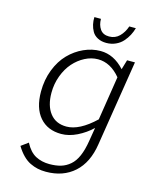

<svg xmlns="http://www.w3.org/2000/svg" viewBox="-135 -787 870 1105"><g transform="rotate(15 300.0 -235.0)"><path d="M287.1 -701.2H326.2Q326.2 -665 343.5 -640.1Q360.8 -615.2 397 -615.2Q433.6 -615.2 458.3 -639.9Q482.9 -664.6 495.1 -701.2H534.2Q527.8 -678.2 516.8 -657.5Q505.9 -636.7 488.8 -617.4Q471.7 -598.1 446.3 -586.7Q420.9 -575.2 391.1 -575.2Q361.3 -575.2 339.4 -586.7Q317.4 -598.1 306.4 -617.4Q295.4 -636.7 290.8 -657.7Q286.1 -678.7 287.1 -701.2ZM533.2 -509.8H580.1L499 0Q481.9 112.3 415.8 171.6Q349.6 231 247.1 231Q220.7 231 198 226.1Q175.3 221.2 152.1 210Q128.9 198.7 107.7 177.2Q86.4 155.8 67.9 125L109.9 94.2Q136.7 145 173.1 164.1Q209.5 183.1 254.9 183.1Q294.4 183.1 323.7 174.3Q353 165.5 377.4 144.5Q401.9 123.5 418 86.4Q434.1 49.3 442.9 -5.9L456.1 -85.9Q418 -49.3 369.9 -25.6Q321.8 -2 275.9 -2Q194.3 -2 147.7 -55.9Q101.1 -109.9 101.1 -208Q101.1 -278.8 124.5 -338.9Q147.9 -398.9 186.5 -438.5Q225.1 -478 273.7 -500Q322.3 -522 373 -522Q452.6 -522 516.1 -452.1ZM463.9 -139.2 504.9 -400.9Q445.8 -472.2 371.1 -472.2Q331.5 -472.2 293.7 -452.6Q255.9 -433.1 226.6 -399.9Q197.3 -366.7 179.2 -318.6Q161.1 -270.5 161.1 -216.8Q161.1 -140.1 195.8 -95.5Q230.5 -50.8 293.9 -50.8Q371.1 -50.8 463.9 -139.2Z"/></g></svg>

Font: Office Code Pro Light Italic
Style: Regular
Weight: 300
Italic angle: -9°
Designer: Nathan Rutzky & Paul D. Hunt
Foundry: Adobe Systems Incorporated
Version: Version 1.004;PS 001.004;hotconv 1.0.70;makeotf.lib2.5.58329